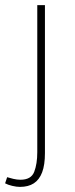

<svg xmlns="http://www.w3.org/2000/svg" viewBox="-50 -498 292 752"><path d="M28 234Q15 234 -2 230Q-19 226 -30 220L-22 196Q-13 199 2 202.5Q17 206 30 206Q72 206 84 175Q96 144 96 98V-478H126V102Q126 148 115 177Q104 206 82.5 220Q61 234 28 234Z"/></svg>

Font: Source Sans 3
Style: Regular
Weight: 200
Designer: Paul D. Hunt
Foundry: Adobe
Version: Version 3.046;hotconv 1.0.118;makeotfexe 2.5.65603